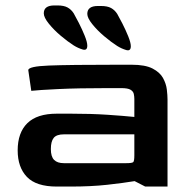

<svg xmlns="http://www.w3.org/2000/svg" viewBox="-20 -686 691 706"><path d="M189 0Q113 0 79 -35.5Q45 -71 45 -133Q45 -198 80.5 -233Q116 -268 189 -268H240Q315 -268 375 -264Q435 -260 474 -256V-322Q474 -331 472 -340.5Q470 -350 460 -356Q450 -362 426 -362H376Q267 -362 194 -358.5Q121 -355 95 -352L84 -428Q84 -442 160 -445Q236 -448 414 -448H464Q514 -448 541 -434Q568 -420 579.5 -399Q591 -378 593.5 -356.5Q596 -335 596 -320V0H514L475 -20Q433 -13 374 -6.5Q315 0 239 0ZM215 -86H444Q466 -86 470 -90Q474 -94 474 -115V-192H215Q188 -192 177.5 -179Q167 -166 167 -138Q167 -110 179 -98Q191 -86 215 -86ZM301 -518Q301 -531 291.5 -554.5Q282 -578 270 -601.5Q258 -625 251 -637Q242 -651 228.5 -658.5Q215 -666 191 -666H180Q141 -666 141 -637Q141 -622 159.5 -599Q178 -576 203.5 -554.5Q229 -533 251 -519Q267 -509 284 -504Q301 -499 301 -518ZM461 -516Q461 -529 451.5 -552.5Q442 -576 430 -599.5Q418 -623 411 -635Q402 -649 388.5 -656.5Q375 -664 351 -664H340Q301 -664 301 -635Q301 -620 319.5 -597Q338 -574 363.5 -552.5Q389 -531 411 -517Q427 -507 444 -502Q461 -497 461 -516Z"/></svg>

Font: Goldman
Style: Regular
Weight: 400
Designer: Jaikishan Patel
Version: Version 1.000; ttfautohint (v1.8.3)